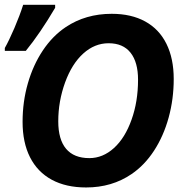

<svg xmlns="http://www.w3.org/2000/svg" viewBox="-35 -783 785 812"><path d="M60.5 -267.6Q60.5 -353 82.8 -430.4Q105 -507.8 146 -569.3Q187 -630.9 243.2 -668.5Q327.1 -724.6 437.5 -724.6Q520.5 -724.6 579.3 -692.1Q638.2 -659.7 668.9 -597.7Q699.7 -535.6 699.7 -448.7Q699.7 -363.8 678.2 -285.6Q656.7 -207.5 616.5 -145.8Q576.2 -84 521.5 -46.9Q438.5 9.8 329.1 9.8Q244.1 9.8 183.8 -22.9Q123.5 -55.7 92 -117.9Q60.5 -180.2 60.5 -267.6ZM521.5 -277.3Q548.8 -353.5 548.8 -445.8Q548.8 -520 517.1 -560.1Q485.4 -600.1 424.3 -600.1Q365.2 -600.1 317.1 -556.6Q269 -513.2 240.2 -434.1Q211.4 -354.5 211.4 -270Q211.4 -192.9 244.6 -153.6Q277.8 -114.3 342.8 -114.3Q399.9 -114.3 447 -157Q494.1 -199.7 521.5 -277.3ZM63 -762.7H198.2V-750Q135.3 -643.1 74.2 -567.9H-14.6V-580.1Q2.9 -610.8 25.9 -664.3Q48.8 -717.8 63 -762.7Z"/></svg>

Font: Viking Open Sans
Style: Bold Italic
Weight: 700
Italic angle: -12°
Foundry: Ascender Corporation
Version: Version 2.000